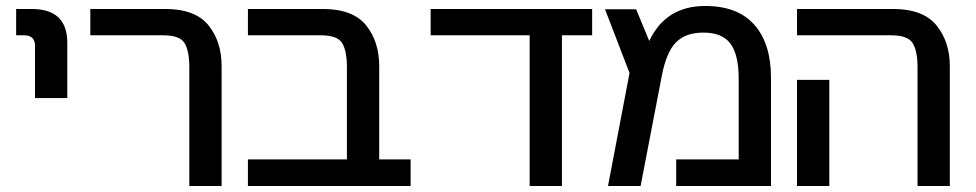

<svg xmlns="http://www.w3.org/2000/svg" viewBox="-20 -622 3262 642"><path d="M205 -479V-294H97V-469Q97 -504 60 -504H34V-592H86Q205 -592 205 -479Z M721 -401V0H613V-397Q613 -452 597 -478Q581 -504 526 -504H282V-592H532Q633 -592 677 -537.5Q721 -483 721 -401Z M1248 -401V-89H1353V0H809V-89H1140V-397Q1140 -452 1124 -478Q1108 -504 1053 -504H809V-592H1059Q1160 -592 1204 -537.5Q1248 -483 1248 -401Z M1960 -504H1859V0H1751V-504H1420V-592H1960Z M2013 0 2085 -378 2003 -591H2107L2151 -485Q2206 -602 2338 -602Q2447 -602 2502.5 -539Q2558 -476 2558 -362V0H2241V-89H2450V-358Q2450 -439 2422.5 -476Q2395 -513 2332 -513Q2272 -513 2240 -480Q2208 -447 2193 -369L2122 0Z M3156 -401V0H3048V-397Q3048 -452 3031.5 -478Q3015 -504 2960 -504H2645V-592H2966Q3067 -592 3111.5 -537Q3156 -482 3156 -401ZM2645 0V-355H2753V0Z"/></svg>

Font: LT Superior Semi-bold
Style: Regular
Weight: 600
Designer: Daniel Lyons
Foundry: LyonsType
Version: Version 1.0